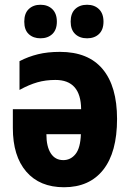

<svg xmlns="http://www.w3.org/2000/svg" viewBox="-20 -777 549 807"><path d="M232 -559Q351 -559 411.5 -486.5Q472 -414 472 -277Q472 -137 414 -63.5Q356 10 249 10Q147 10 90.5 -55.5Q34 -121 34 -239V-318H321Q320 -441 213 -441Q172 -441 137 -431Q102 -421 62 -399V-520Q99 -539 139.5 -549Q180 -559 232 -559ZM175 -213Q175 -161 193.5 -132.5Q212 -104 246 -104Q277 -104 297.5 -129.5Q318 -155 320 -213ZM82 -686Q82 -721 101 -739Q120 -757 150 -757Q181 -757 200 -738.5Q219 -720 219 -686Q219 -652 200 -634Q181 -616 150 -616Q120 -616 101 -633.5Q82 -651 82 -686ZM277 -686Q277 -721 296 -739Q315 -757 346 -757Q377 -757 396 -738.5Q415 -720 415 -686Q415 -652 396 -634Q377 -616 346 -616Q315 -616 296 -634Q277 -652 277 -686Z"/></svg>

Font: Noto Sans Condensed ExtraBold
Style: Regular
Weight: 800
Width: 3
Designer: Monotype Design Team
Foundry: Monotype Imaging Inc.
Version: Version 2.013; ttfautohint (v1.8.4.7-5d5b)